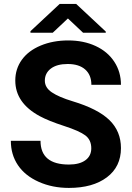

<svg xmlns="http://www.w3.org/2000/svg" viewBox="-20 -921 655 951"><path d="M432.1 -186.5Q432.1 -228 402.8 -250.2Q373.5 -272.5 297.4 -297.1Q221.2 -321.8 176.8 -345.7Q55.7 -411.1 55.7 -522Q55.7 -579.6 88.1 -624.8Q120.6 -669.9 181.4 -695.3Q242.2 -720.7 317.9 -720.7Q394 -720.7 453.6 -693.1Q513.2 -665.5 546.1 -615.2Q579.1 -564.9 579.1 -501H432.6Q432.6 -549.8 401.9 -576.9Q371.1 -604 315.4 -604Q261.7 -604 231.9 -581.3Q202.1 -558.6 202.1 -521.5Q202.1 -486.8 237.1 -463.4Q272 -439.9 339.8 -419.4Q464.8 -381.8 522 -326.2Q579.1 -270.5 579.1 -187.5Q579.1 -95.2 509.3 -42.7Q439.5 9.8 321.3 9.8Q239.3 9.8 171.9 -20.3Q104.5 -50.3 69.1 -102.5Q33.7 -154.8 33.7 -223.6H180.7Q180.7 -106 321.3 -106Q373.5 -106 402.8 -127.2Q432.1 -148.4 432.1 -186.5ZM503.9 -764.6V-758.8H391.6L316.4 -829.6L241.2 -758.8H130.9V-766.6L275.4 -901.4H357.4Z"/></svg>

Font: RobotoInd
Style: Bold
Weight: 700
Designer: Google
Version: Version 2.001150; 2014